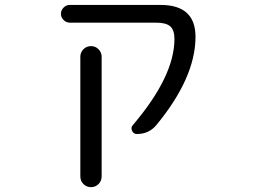

<svg xmlns="http://www.w3.org/2000/svg" viewBox="-20 -567 1040 783"><path d="M634.8 -546.9Q777.3 -546.9 777.3 -417Q777.3 -251 618.2 -57.6Q587.9 -20.5 538.1 -20.5Q524.4 -20.5 518.6 -33.7Q512.7 -46.9 521.5 -56.6Q691.4 -255.9 691.4 -408.2Q691.4 -444.3 674.3 -459.5Q657.2 -474.6 617.2 -474.6H264.6Q250 -474.6 239.3 -485.4Q228.5 -496.1 228.5 -510.7Q228.5 -525.4 239.3 -536.1Q250 -546.9 264.6 -546.9ZM307.6 152.3V-335.9Q307.6 -353.5 320.3 -366.2Q333 -378.9 351.1 -378.9Q369.1 -378.9 381.8 -366.2Q394.5 -353.5 394.5 -335.9V152.3Q394.5 170.9 381.8 183.6Q369.1 196.3 351.1 196.3Q333 196.3 320.3 183.6Q307.6 170.9 307.6 152.3Z"/></svg>

Font: Rounded-X Mgen+ 1mn regular
Style: Regular
Weight: 400
Designer: [Source Han Sans]
Ryoko NISHIZUKA  (kana & ideographs); Paul D. Hunt (Latin, Greek & Cyrillic); Wenlong ZHANG  (bopomofo
Version: Version 1.059.20150602